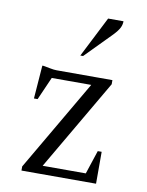

<svg xmlns="http://www.w3.org/2000/svg" viewBox="-81 -766 632 824"><g transform="rotate(10 235.0 -353.5)"><path d="M70 0V-18L301 -414H129L85 -314H69L80 -459H85Q97 -457 114.5 -453.5Q132 -450 144 -450H387V-432L156 -36H344L378 -139H395V0ZM233 -530 323 -707H390Q390 -692 383 -678Q376 -664 357 -644L245 -530Z"/></g></svg>

Font: Spectral Light
Style: Regular
Weight: 300
Designer: Jean-Baptiste Levee
Foundry: Production Type
Version: Version 2.001